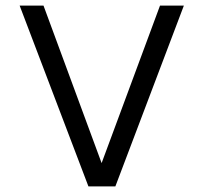

<svg xmlns="http://www.w3.org/2000/svg" viewBox="-20 -664 725 684"><path d="M550 -644 342 -83 135 -644H50L295 0H391L635 -644Z"/></svg>

Font: Kanit Light
Style: Regular
Weight: 300
Designer: Katatrad Team
Foundry: CadsonDemak
Version: Version 1.000;PS 001.000;hotconv 1.0.88;makeotf.lib2.5.64775